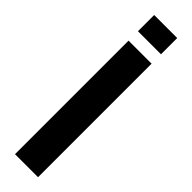

<svg xmlns="http://www.w3.org/2000/svg" viewBox="-296 -708 837 837"><g transform="rotate(45 123.0 -289.0)"><path d="M52 140V-560H194V140ZM52 -618V-718H194V-618Z"/></g></svg>

Font: Tektur SemiBold
Style: Regular
Weight: 600
Designer: Adam Jagosz
Foundry: Adam Jagosz
Version: Version 1.005;gftools[0.9.30]